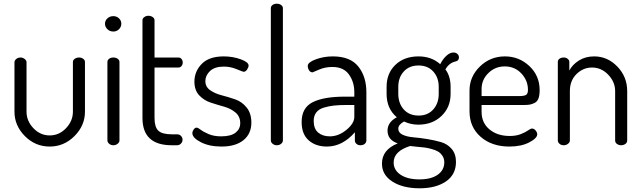

<svg xmlns="http://www.w3.org/2000/svg" viewBox="-20 -783 3460 1035"><path d="M58 -181V-448Q58 -457 67.5 -465Q77 -473 91 -473Q103 -473 113 -465Q123 -457 123 -448V-181Q123 -131 160 -92Q197 -53 248 -53Q299 -53 336 -92Q373 -131 373 -181V-449Q373 -459 383 -466Q393 -473 406 -473Q419 -473 428.5 -466Q438 -459 438 -449V-181Q438 -106 381.5 -49.5Q325 7 248 7Q170 7 114 -49.5Q58 -106 58 -181Z M591 -696Q609 -696 621.5 -684Q634 -672 634 -655Q634 -638 621.5 -625.5Q609 -613 591 -613Q572 -613 559 -625.5Q546 -638 546 -655Q546 -672 559 -684Q572 -696 591 -696ZM559 -26V-449Q559 -459 568 -466Q577 -473 591 -473Q605 -473 614.5 -466Q624 -459 624 -449V-26Q624 -16 614 -8Q604 0 591 0Q578 0 568.5 -8Q559 -16 559 -26Z M748 -147V-674Q748 -684 758 -691Q768 -698 780 -698Q793 -698 803 -691Q813 -684 813 -674V-473H942Q952 -473 958.5 -465Q965 -457 965 -446Q965 -435 958.5 -427Q952 -419 942 -419H813V-147Q813 -98 833.5 -78.5Q854 -59 906 -59H934Q947 -59 955.5 -50.5Q964 -42 964 -30Q964 -18 955.5 -9Q947 0 934 0H906Q748 0 748 -147Z M1017 -65Q1017 -75 1024 -85Q1031 -95 1040 -95Q1047 -95 1062 -83.5Q1077 -72 1105 -60Q1133 -48 1172 -48Q1225 -48 1250 -68Q1275 -88 1275 -119Q1275 -155 1249.5 -176.5Q1224 -198 1188 -208Q1152 -218 1115.5 -230Q1079 -242 1053.5 -269.5Q1028 -297 1028 -343Q1028 -398 1067.5 -438.5Q1107 -479 1186 -479Q1235 -479 1277.5 -463.5Q1320 -448 1320 -430Q1320 -420 1312 -408Q1304 -396 1293 -396Q1290 -396 1256 -410Q1222 -424 1187 -424Q1137 -424 1112 -400Q1087 -376 1087 -346Q1087 -315 1112.5 -297Q1138 -279 1174.5 -269.5Q1211 -260 1247.5 -247.5Q1284 -235 1309.5 -203.5Q1335 -172 1335 -122Q1335 -62 1292.5 -27.5Q1250 7 1174 7Q1108 7 1062.5 -16.5Q1017 -40 1017 -65Z M1440 -26V-739Q1440 -749 1449 -756Q1458 -763 1472 -763Q1486 -763 1495.5 -756Q1505 -749 1505 -739V-26Q1505 -16 1495.5 -8Q1486 0 1472 0Q1459 0 1449.5 -8Q1440 -16 1440 -26Z M1606 -125Q1606 -202 1665.5 -232Q1725 -262 1839 -262H1890V-286Q1890 -341 1861 -381.5Q1832 -422 1772 -422Q1732 -422 1699.5 -407.5Q1667 -393 1665 -393Q1653 -393 1646 -404Q1639 -415 1639 -428Q1639 -447 1682 -463Q1725 -479 1774 -479Q1868 -479 1911.5 -424.5Q1955 -370 1955 -286V-26Q1955 -15 1946 -7.5Q1937 0 1923 0Q1910 0 1901.5 -7.5Q1893 -15 1893 -26V-70Q1826 7 1742 7Q1682 7 1644 -26.5Q1606 -60 1606 -125ZM1671 -131Q1671 -89 1695 -68.5Q1719 -48 1758 -48Q1805 -48 1847.5 -83Q1890 -118 1890 -153V-217H1848Q1808 -217 1780.5 -214Q1753 -211 1726 -203Q1699 -195 1685 -177Q1671 -159 1671 -131Z M2039 99Q2039 24 2124 -10Q2069 -29 2069 -79Q2069 -124 2119 -151Q2064 -197 2064 -277V-315Q2064 -388 2111.5 -433.5Q2159 -479 2236 -479Q2306 -479 2353 -437Q2368 -466 2387 -483Q2406 -500 2424 -500Q2438 -500 2446 -492Q2454 -484 2454 -474Q2454 -456 2437 -452Q2402 -445 2381 -409Q2409 -372 2409 -315V-277Q2409 -205 2360 -158Q2311 -111 2235 -111Q2194 -111 2158 -128Q2127 -111 2127 -89Q2127 -68 2150 -57Q2173 -46 2207.5 -43Q2242 -40 2282.5 -33.5Q2323 -27 2357.5 -17Q2392 -7 2415 20Q2438 47 2438 90Q2438 158 2384 195Q2330 232 2242 232Q2152 232 2095.5 196Q2039 160 2039 99ZM2102 93Q2102 134 2139.5 159Q2177 184 2241 184Q2304 184 2339.5 159Q2375 134 2375 92Q2375 72 2365 57Q2355 42 2341.5 34Q2328 26 2306 20Q2284 14 2267.5 12Q2251 10 2226 8L2191 4Q2102 32 2102 93ZM2127 -278Q2127 -226 2156.5 -193Q2186 -160 2237 -160Q2286 -160 2315.5 -193Q2345 -226 2345 -277V-315Q2345 -365 2315.5 -397.5Q2286 -430 2236 -430Q2186 -430 2156.5 -397.5Q2127 -365 2127 -315Z M2511 -183V-295Q2511 -370 2567 -424.5Q2623 -479 2702 -479Q2778 -479 2833.5 -427Q2889 -375 2889 -297Q2889 -269 2882.5 -252Q2876 -235 2861.5 -228Q2847 -221 2835 -219Q2823 -217 2802 -217H2576V-180Q2576 -121 2618.5 -85.5Q2661 -50 2728 -50Q2762 -50 2787.5 -60Q2813 -70 2826.5 -80Q2840 -90 2848 -90Q2859 -90 2867.5 -79.5Q2876 -69 2876 -59Q2876 -38 2833 -15.5Q2790 7 2726 7Q2631 7 2571 -45.5Q2511 -98 2511 -183ZM2576 -265H2776Q2806 -265 2816 -271.5Q2826 -278 2826 -299Q2826 -349 2790.5 -387Q2755 -425 2701 -425Q2649 -425 2612.5 -389Q2576 -353 2576 -303Z M2987 -26V-449Q2987 -460 2996 -466.5Q3005 -473 3019 -473Q3031 -473 3040 -466Q3049 -459 3049 -449V-403Q3066 -435 3101 -457Q3136 -479 3183 -479Q3255 -479 3308 -424Q3361 -369 3361 -292V-26Q3361 -14 3351 -7Q3341 0 3328 0Q3316 0 3306 -7Q3296 -14 3296 -26V-292Q3296 -341 3259 -380Q3222 -419 3171 -419Q3124 -419 3088 -384Q3052 -349 3052 -292V-26Q3052 -16 3042 -8Q3032 0 3019 0Q3005 0 2996 -8Q2987 -16 2987 -26Z"/></svg>

Font: Terminal Dosis
Style: Regular
Weight: 400
Designer: Edgar Tolentino, Pablo Impallari, Igino Marini
Foundry: Edgar Tolentino, Pablo Impallari, Igino Marini
Version: Version 1.007